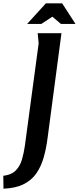

<svg xmlns="http://www.w3.org/2000/svg" viewBox="-129 -933 477 1162"><path d="M99 -732H243L159 -98Q151 -35 135.5 19.5Q120 74 91.5 115.5Q63 157 14.5 181.5Q-34 206 -108 209L-109 131Q-59 125 -33 98Q-7 71 4 32Q15 -7 21 -47L105 -671ZM188 -832 121 -788H35L149 -913H247L328 -788H240Z"/></svg>

Font: Rosario
Style: Bold Italic
Weight: 700
Italic angle: -8.05°
Designer: Hector Gatti
Foundry: Omnibus Type
Version: Version 1.101; ttfautohint (v1.8.1.43-b0c9)